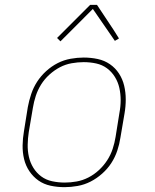

<svg xmlns="http://www.w3.org/2000/svg" viewBox="-20 -766 640 794"><path d="M247 8Q217 8 189 2Q161 -4 139 -19.5Q117 -35 101.5 -58Q86 -81 79.5 -108.5Q73 -136 73.5 -165Q74 -194 79 -223L95 -323Q100 -350 109 -377Q118 -404 133.5 -428Q149 -452 171 -472Q193 -492 218.5 -505Q244 -518 272 -523Q300 -528 326 -528Q356 -528 384 -522Q412 -516 434.5 -500.5Q457 -485 472 -462Q487 -439 493.5 -411.5Q500 -384 500 -355Q500 -326 495 -297L478 -197Q474 -170 465 -143Q456 -116 440.5 -92Q425 -68 402.5 -48Q380 -28 354.5 -15Q329 -2 301 3Q273 8 247 8ZM248 -11Q272 -11 297 -15.5Q322 -20 345.5 -32Q369 -44 389 -62.5Q409 -81 423.5 -103.5Q438 -126 446 -150.5Q454 -175 458 -200L474 -300Q479 -326 479 -352Q479 -378 473.5 -402.5Q468 -427 455 -448Q442 -469 422.5 -483.5Q403 -498 378 -503.5Q353 -509 326 -509Q302 -509 276.5 -504.5Q251 -500 228 -488Q205 -476 184.5 -457.5Q164 -439 150 -416.5Q136 -394 128 -369.5Q120 -345 116 -320L99 -220Q95 -194 94.5 -168Q94 -142 99.5 -117.5Q105 -93 118 -72Q131 -51 150.5 -36.5Q170 -22 195.5 -16.5Q221 -11 248 -11ZM230 -595 216 -609 353 -746H381L450 -642L472 -607L455 -597L364 -729Z"/></svg>

Font: Iosevka Etoile Thin
Style: Italic
Weight: 100
Italic angle: -9°
Designer: Belleve Invis
Foundry: Belleve Invis
Version: Version 22.1.2; ttfautohint (v1.8.4)